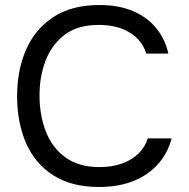

<svg xmlns="http://www.w3.org/2000/svg" viewBox="-20 -735 750 763"><path d="M373 8Q264 8 191.5 -38.5Q119 -85 83.5 -166.5Q48 -248 48 -353Q48 -457 84 -538.5Q120 -620 192.5 -667.5Q265 -715 375 -715Q453 -715 509.5 -690.5Q566 -666 601 -623Q636 -580 649 -522H561Q546 -574 496.5 -605Q447 -636 372 -636Q288 -636 236.5 -596.5Q185 -557 161 -493.5Q137 -430 137 -356Q137 -278 162 -213Q187 -148 240 -109.5Q293 -71 375 -71Q425 -71 464.5 -85Q504 -99 530.5 -125Q557 -151 567 -185H662Q647 -127 608.5 -83.5Q570 -40 511 -16Q452 8 373 8Z"/></svg>

Font: Onest
Style: Regular
Weight: 400
Designer: Dmitri Voloshin, Andrey Kudryavtsev
Foundry: Dmitri Voloshin, Andrey Kudryavtsev
Version: Version 1.000;gftools[0.9.33]